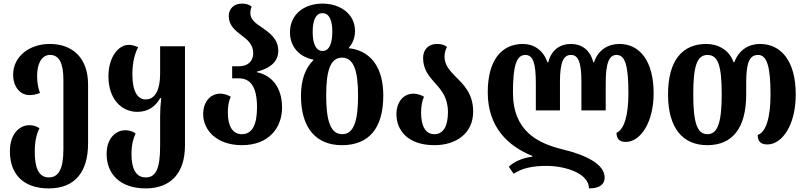

<svg xmlns="http://www.w3.org/2000/svg" viewBox="-20 -793 4478 1066"><path d="M251 253C396 253 469 162 469 3V-324C469 -472 382 -549 257 -549C140 -549 53 -477 53 -379C53 -311 91 -265 145 -265C162 -265 182 -269 202 -277C191 -305 186 -337 186 -372C186 -434 208 -488 258 -488C309 -488 332 -441 332 -350V36C332 138 309 192 251 192C194 192 173 137 173 51C173 -15 185 -53 199 -81C184 -92 163 -98 143 -98C90 -98 35 -52 35 47C35 173 108 253 251 253Z M789 253C923 253 1007 174 1007 14V-536H869V-383C869 -299 844 -241 789 -241C744 -241 715 -285 715 -380C715 -451 730 -499 747 -531C727 -539 714 -544 695 -544C638 -544 582 -477 582 -369C582 -243 655 -172 742 -172C804 -172 844 -203 869 -248H875C871 -212 869 -179 869 -149V17C869 143 846 192 789 192C732 192 710 139 710 63C710 10 720 -24 733 -52C718 -63 698 -70 677 -70C624 -70 572 -27 572 62C572 173 647 253 789 253Z M1323 13C1472 13 1546 -83 1546 -196C1546 -311 1486 -376 1406 -392V-395C1486 -415 1525 -455 1525 -511C1525 -578 1475 -612 1432 -642C1398 -664 1370 -686 1370 -720C1370 -732 1372 -743 1377 -756C1364 -767 1349 -773 1322 -773C1278 -773 1250 -743 1250 -704C1250 -653 1285 -624 1321 -597C1355 -572 1386 -545 1386 -498C1386 -455 1359 -425 1305 -425H1269V-358H1306C1370 -358 1407 -312 1407 -197C1407 -96 1378 -48 1323 -48C1272 -48 1245 -92 1245 -167C1245 -201 1249 -229 1261 -256C1243 -267 1221 -273 1203 -273C1148 -273 1108 -228 1108 -159C1108 -71 1183 13 1323 13Z M1878 13C2028 13 2108 -80 2108 -263C2108 -412 2044 -503 1934 -523C1929 -524 1921 -524 1917 -525L1916 -527C1938 -551 1951 -583 1951 -622C1951 -715 1869 -773 1771 -773C1670 -773 1590 -715 1590 -613C1590 -532 1644 -476 1720 -462V-459C1678 -417 1651 -355 1651 -261C1651 -80 1737 13 1878 13ZM1771 -510C1732 -510 1716 -554 1716 -616C1716 -677 1732 -720 1770 -720C1810 -720 1825 -677 1825 -616C1825 -554 1809 -510 1771 -510ZM1880 -48C1815 -48 1791 -123 1791 -263C1791 -400 1814 -473 1879 -473C1944 -473 1968 -400 1968 -263C1968 -123 1945 -48 1880 -48Z M2392 13C2513 13 2607 -53 2607 -173C2607 -274 2554 -323 2509 -368C2477 -401 2448 -432 2448 -479C2448 -498 2453 -517 2462 -532C2449 -543 2432 -549 2405 -549C2359 -549 2329 -517 2329 -472C2329 -406 2363 -368 2397 -330C2432 -291 2467 -250 2467 -170C2467 -93 2442 -48 2391 -48C2343 -48 2318 -93 2318 -166C2318 -201 2322 -229 2334 -256C2316 -267 2294 -273 2276 -273C2221 -273 2181 -228 2181 -159C2181 -70 2244 13 2392 13Z M3419 -549C3356 -549 3301 -516 3278 -447H3274C3257 -516 3209 -549 3150 -549C3089 -549 3041 -516 3024 -447H3019C2997 -516 2941 -549 2884 -549C2762 -549 2688 -456 2688 -280C2688 -86 2802 19 2936 73V77C2888 82 2834 103 2805 133L2832 172C2875 142 2935 128 3013 128C3122 128 3250 171 3250 253C3300 253 3337 237 3337 192C3337 118 3231 67 3106 37C2963 2 2828 -66 2828 -280C2828 -425 2846 -488 2897 -488C2940 -488 2955 -441 2955 -331V-180H3089V-339C3089 -447 3108 -488 3150 -488C3191 -488 3208 -447 3208 -339V-180H3343V-331C3343 -441 3361 -488 3403 -488C3451 -488 3469 -429 3469 -275C3469 -157 3447 -74 3403 -56C3403 -25 3417 -5 3454 -5C3537 -5 3609 -115 3609 -275C3609 -453 3533 -549 3419 -549Z M3907 13C4045 13 4123 -79 4123 -270V-337C4123 -446 4142 -488 4189 -488C4239 -488 4258 -420 4258 -269C4258 -144 4234 -59 4187 -44C4187 -12 4200 9 4240 9C4324 9 4398 -101 4398 -268C4398 -457 4315 -549 4199 -549C4137 -549 4081 -515 4057 -447H4053C4030 -515 3967 -549 3902 -549C3767 -549 3689 -456 3689 -269C3689 -80 3772 13 3907 13ZM3908 -48C3850 -48 3829 -113 3829 -269C3829 -424 3849 -488 3908 -488C3967 -488 3987 -428 3987 -269C3987 -117 3966 -48 3908 -48Z"/></svg>

Font: Noto Serif Georgian Condensed Bold
Style: Regular
Weight: 700
Width: 3
Designer: Monotype Design Team, Akaki Razmadze
Foundry: Google LLC
Version: Version 2.003